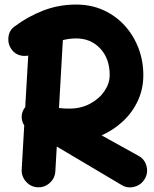

<svg xmlns="http://www.w3.org/2000/svg" viewBox="-20 -752 680 847"><path d="M84.5 -269.5Q87.4 -274.4 91.3 -279.3L104.5 -506.8Q84.5 -502.9 65.4 -508.8Q46.4 -514.6 33.2 -531.2Q14.2 -555.2 17.1 -586.7Q20 -618.2 44.9 -635.7Q103 -679.2 171.1 -705.6Q239.3 -731.9 315.9 -731.9Q382.3 -731.9 436.8 -707Q491.2 -682.1 530.5 -638.7Q569.8 -595.2 591.1 -539.1Q612.3 -482.9 612.3 -420.9Q612.3 -359.9 588.4 -308.1Q564.5 -256.3 522.7 -217.3Q481 -178.2 428.2 -154.8L591.3 -64.5Q618.2 -49.8 626.2 -19.5Q634.3 10.7 618.7 37.1Q603.5 63.5 573.2 71.8Q543 80.1 517.1 64.5L230.5 -105.5L224.1 4.4Q222.2 34.7 199.2 55.2Q176.3 75.7 145.5 74.2Q115.2 72.3 94.7 49.3Q74.2 26.4 75.7 -4.4L86.9 -198.7Q76.7 -214.4 75.7 -233.4Q74.7 -252.4 84.5 -269.5ZM315.9 -582.5Q288.1 -582.5 257.3 -575.2L240.2 -275.4Q252 -273.9 263.7 -273.4Q275.4 -272.9 285.6 -272.9Q337.4 -272.9 377.7 -294.7Q418 -316.4 440.9 -350.3Q463.9 -384.3 463.9 -420.9Q463.9 -493.7 422.1 -538.1Q380.4 -582.5 315.9 -582.5Z"/></svg>

Font: Mikhak ExtraBold
Style: Regular
Weight: 800
Designer: Amin Abedi
Version: Version 3.3